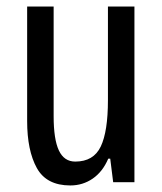

<svg xmlns="http://www.w3.org/2000/svg" viewBox="-20 -557 496 587"><path d="M391 -537V0H326L317 -72H311Q294 -32 263.5 -11Q233 10 195 10Q122 10 92.5 -43.5Q63 -97 63 -187V-537H144V-202Q144 -131 160 -97Q176 -63 210 -63Q266 -63 288 -109Q310 -155 310 -251V-537Z"/></svg>

Font: Noto Sans Bengali ExtraCondensed
Style: Regular
Weight: 400
Width: 2
Designer: Jelle Bosma - Monotype Design Team
Foundry: Monotype Imaging Inc.
Version: Version 2.003; ttfautohint (v1.8.4.7-5d5b)